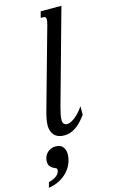

<svg xmlns="http://www.w3.org/2000/svg" viewBox="-237 -772 668 1107"><g transform="rotate(-15 97.0 -218.5)"><path d="M144 -630.9Q147 -641.1 148.2 -648.7Q149.4 -656.2 149.4 -661.6Q149.4 -671.9 144.8 -675.5Q140.1 -679.2 131.3 -679.2H117.7L127.4 -715.8H251L95.7 -157.2Q88.4 -130.4 84.7 -111.3Q81.1 -92.3 81.1 -79.1Q81.1 -62 88.9 -55.2Q96.7 -48.3 107.9 -48.3Q118.2 -48.3 131.1 -54.7Q144 -61 157.5 -72Q170.9 -83 183.8 -97.7Q196.8 -112.3 207 -128.4V-77.1Q174.3 -31.7 142.1 -10.5Q109.9 10.7 74.7 10.7Q36.1 10.7 15.9 -10.7Q-4.4 -32.2 -4.4 -68.8Q-4.4 -77.6 -3.2 -88.6Q-2 -99.6 0.2 -111.1Q2.4 -122.6 5.1 -133.3Q7.8 -144 10.3 -152.8ZM-90.3 279.3 -81.5 247.6Q-50.8 240.2 -33 225.3Q-15.1 210.4 -15.1 189.9Q-15.1 183.6 -22.7 180.4Q-30.3 177.2 -39.1 172.4Q-47.9 167.5 -55.4 158Q-63 148.4 -63 129.9Q-63 113.8 -57.1 100.6Q-51.3 87.4 -41.5 78.1Q-31.7 68.8 -19 63.7Q-6.3 58.6 7.3 58.6Q37.1 58.6 51 75.7Q64.9 92.8 64.9 117.7Q64.9 147.5 53.5 174.8Q42 202.1 21.5 223.6Q1 245.1 -27.6 259.8Q-56.2 274.4 -90.3 279.3Z"/></g></svg>

Font: Arian AMU Serif
Style: Italic
Weight: 400
Italic angle: -15°
Designer: Ruben Hakobyan (Tarumian)
Foundry: Ruben Hakobyan (Tarumian)
Version: Version 1.002